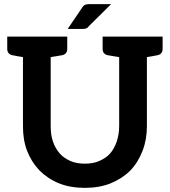

<svg xmlns="http://www.w3.org/2000/svg" viewBox="-20 -900 821 928"><path d="M690 -723H556H476V-664C476 -647 484 -637 501 -633C502 -633 505 -632 508 -632C511 -632 517 -630 525 -629C533 -628 544 -626 556 -624V-290C556 -262 551 -237 544 -215C536 -193 526 -174 512 -158C498 -142 480 -131 460 -122C440 -113 416 -109 390 -109C364 -109 340 -113 320 -122C300 -131 283 -142 269 -158C255 -174 243 -194 236 -216C228 -238 225 -263 225 -291V-624C237 -626 248 -628 256 -629C264 -630 270 -632 273 -632C276 -632 279 -633 280 -633C297 -637 305 -647 305 -664V-723H225H91H15V-664C15 -647 23 -637 40 -633C41 -633 43 -632 46 -632C49 -632 54 -630 61 -629C68 -628 79 -626 91 -624V-290C91 -247 97 -207 111 -171C125 -135 145 -103 171 -76C197 -50 228 -29 265 -14C302 1 344 8 390 8C436 8 478 1 515 -14C552 -29 584 -50 610 -76C636 -103 655 -135 669 -171C683 -207 690 -247 690 -290V-624C702 -626 713 -628 720 -629C727 -630 732 -632 735 -632C738 -632 740 -633 741 -633C758 -637 766 -647 766 -664V-723ZM517 -880H410C406 -880 403 -879 399 -879C395 -879 393 -878 391 -876C387 -875 385 -873 382 -870C380 -867 377 -864 375 -860L307 -760H381C384 -760 386 -761 389 -761C392 -761 395 -762 397 -763C398 -764 402 -765 404 -767C406 -769 408 -771 410 -774Z"/></svg>

Font: SVN-Aleo
Style: Bold
Weight: 700
Designer: Alessio Laiso
Version: Version 1.2.2